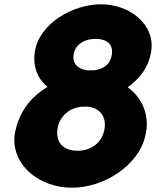

<svg xmlns="http://www.w3.org/2000/svg" viewBox="-20 -869 729 898"><path d="M48 -236C34 -96 164 9 317 9C467 9 631 -97 660 -236C663 -247 664 -259 666 -269C672 -352 636 -418 577 -461C633 -500 676 -556 687 -628C707 -753 589 -849 451 -849C318 -848 164 -758 143 -628C132 -556 157 -501 202 -462C121 -414 65 -342 48 -236ZM249 -267C258 -325 302 -363 361 -370H391C446 -364 478 -326 469 -267C459 -204 409 -164 343 -164C275 -164 239 -204 249 -267ZM324 -613C331 -657 369 -687 427 -687C485 -687 510 -658 503 -613C497 -571 468 -546 419 -540H390C344 -545 318 -572 324 -613Z"/></svg>

Font: Rabbid Highway Sign IV
Style: BlkObl
Weight: 400
Foundry: Cannot Into Space Fonts
Version: Version 0.277